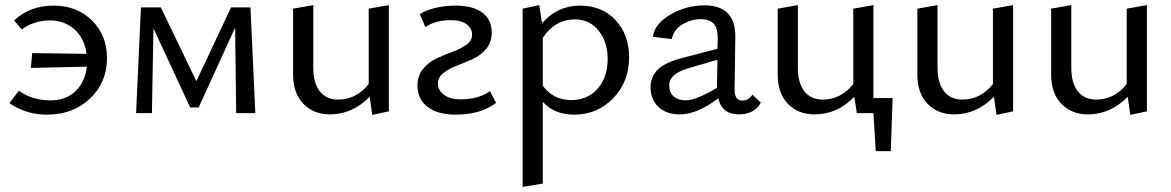

<svg xmlns="http://www.w3.org/2000/svg" viewBox="-20 -443 4587 752"><path d="M190 -421Q281 -421 340 -363Q399 -305 399 -215Q399 -120 332.5 -57Q266 6 165 6Q81 6 17 -39L54 -88Q104 -50 178 -50Q240 -50 277 -87Q314 -124 320 -182L101 -177L106 -235L319 -232Q311 -293 271.5 -328Q232 -363 176 -363Q114 -363 65 -328L35 -363Q98 -421 190 -421Z M980 0H905L901 -335L758 -22H725L581 -332L575 0H513L532 -414H610L749 -125L885 -414H961Z M1424 -409 1503 -423V-7L1438 7L1428 -64Q1360 5 1272 5Q1208 5 1168 -36.5Q1128 -78 1128 -150V-409L1207 -423V-177Q1207 -118 1232.5 -85.5Q1258 -53 1304 -53Q1376 -53 1424 -114Z M1764 6Q1694 6 1654.5 -24.5Q1615 -55 1615 -108Q1615 -146 1637 -173Q1659 -200 1690.5 -214.5Q1722 -229 1753.5 -240.5Q1785 -252 1807 -268Q1829 -284 1829 -307Q1829 -332 1807.5 -348Q1786 -364 1746 -364Q1685 -364 1646 -337L1624 -388Q1681 -421 1766 -421Q1832 -421 1869 -393.5Q1906 -366 1906 -315Q1906 -278 1884.5 -252Q1863 -226 1832 -212Q1801 -198 1769.5 -186Q1738 -174 1716.5 -157Q1695 -140 1695 -116Q1695 -90 1718.5 -72Q1742 -54 1785 -54Q1854 -54 1899 -86L1923 -40Q1863 6 1764 6Z M2252 -421Q2338 -421 2391 -364Q2444 -307 2444 -219Q2444 -123 2382 -58.5Q2320 6 2229 6Q2151 6 2106 -44V276L2027 289V-409L2092 -423L2103 -352Q2163 -421 2252 -421ZM2218 -51Q2281 -51 2320.5 -95.5Q2360 -140 2360 -212Q2360 -278 2325 -322.5Q2290 -367 2232 -367Q2154 -367 2106 -295V-107Q2147 -51 2218 -51Z M2927 -72 2960 -41Q2935 5 2873 5Q2808 5 2793 -58Q2711 5 2643 5Q2590 5 2559 -24Q2528 -53 2528 -101Q2528 -142 2556.5 -170.5Q2585 -199 2656 -217L2790 -252L2791 -288Q2792 -332 2775.5 -350Q2759 -368 2725 -368Q2688 -368 2653.5 -348Q2619 -328 2611 -290L2537 -299Q2544 -350 2606 -386Q2668 -422 2739 -422Q2861 -422 2860 -299L2857 -93Q2857 -49 2887 -49Q2911 -49 2927 -72ZM2666 -50Q2706 -50 2788 -99V-104L2790 -209L2677 -176Q2601 -154 2601 -109Q2601 -81 2618.5 -65.5Q2636 -50 2666 -50Z M3401 -59H3476L3469 149H3410L3401 0H3336L3326 -64Q3260 5 3170 5Q3106 5 3066 -36.5Q3026 -78 3026 -150V-409L3105 -423V-177Q3105 -118 3130.5 -85.5Q3156 -53 3202 -53Q3274 -53 3322 -114V-409L3401 -423Z M3869 -409 3948 -423V-7L3883 7L3873 -64Q3805 5 3717 5Q3653 5 3613 -36.5Q3573 -78 3573 -150V-409L3652 -423V-177Q3652 -118 3677.5 -85.5Q3703 -53 3749 -53Q3821 -53 3869 -114Z M4393 -409 4472 -423V-7L4407 7L4397 -64Q4329 5 4241 5Q4177 5 4137 -36.5Q4097 -78 4097 -150V-409L4176 -423V-177Q4176 -118 4201.5 -85.5Q4227 -53 4273 -53Q4345 -53 4393 -114Z"/></svg>

Font: EauTestInfant Medium
Style: Regular
Weight: 500
Designer: Christian Thalmann (Catharsis Fonts)
Version: Version 0.001;PS 000.001;hotconv 1.0.88;makeotf.lib2.5.64775